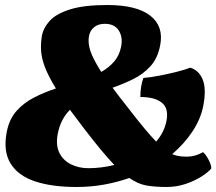

<svg xmlns="http://www.w3.org/2000/svg" viewBox="-20 -737 863 766"><path d="M408 -717Q525 -717 579.5 -674.5Q634 -632 619 -556Q609 -504 580 -472.5Q551 -441 511.5 -421.5Q472 -402 429 -387Q456 -351 493 -304Q564 -212 603 -172Q635 -209 644 -254Q654 -304 626 -327Q598 -350 540 -350Q540 -393 552 -426Q579 -428 615 -435Q651 -442 685 -450.5Q719 -459 739 -467Q773 -457 788.5 -420Q804 -383 791 -315Q781 -263 748.5 -213.5Q716 -164 667 -122Q681 -116 695.5 -114Q710 -112 726 -112Q759 -112 790 -130Q801 -121 812 -100Q823 -79 823 -65Q811 -50 783.5 -32.5Q756 -15 720 -3Q684 9 645 9Q598 9 564 3Q530 -3 496 -27Q448 -10 395 -0.5Q342 9 285 9Q187 9 119.5 -13.5Q52 -36 22 -85Q-8 -134 7 -211Q17 -262 46 -294.5Q75 -327 116 -348Q157 -369 203 -384Q173 -433 159.5 -468.5Q146 -504 144 -533.5Q142 -563 147 -593Q153 -626 178.5 -654Q204 -682 259.5 -699.5Q315 -717 408 -717ZM335 -593Q330 -566 340.5 -534Q351 -502 384 -450Q414 -467 435 -491Q456 -515 463 -550Q471 -588 454 -615Q437 -642 398 -642Q372 -642 355.5 -628.5Q339 -615 335 -593ZM210 -201Q202 -157 217 -127Q232 -97 263 -81.5Q294 -66 333 -66Q385 -66 436 -79Q412 -104 383 -139Q354 -174 317 -222Q285 -264 259 -299Q241 -281 228.5 -257Q216 -233 210 -201Z"/></svg>

Font: Vollkorn Black
Style: Italic
Weight: 900
Italic angle: -11°
Designer: Friedrich Althausen
Foundry: Friedrich Althausen
Version: Version 5.000; ttfautohint (v1.8.3)